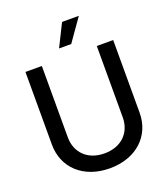

<svg xmlns="http://www.w3.org/2000/svg" viewBox="-167 -1058 1039 1188"><g transform="rotate(-20 352.0 -464.5)"><path d="M351.6 11.7C526.4 11.7 640.6 -97.2 640.6 -249V-727.5H532.7V-257.8C532.7 -158.2 463.9 -86.4 351.6 -86.4C239.7 -86.4 170.9 -158.2 170.9 -257.8V-727.5H63V-249C63 -97.2 176.8 11.7 351.6 11.7ZM381.8 -940.9 308.1 -793H388.2L492.2 -940.9Z"/></g></svg>

Font: Inteeer Medium
Style: Regular
Weight: 500
Designer: Rasmus Andersson
Foundry: rsms
Version: Version 4.001;Glyphs 3.4 (3402)